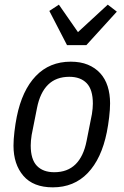

<svg xmlns="http://www.w3.org/2000/svg" viewBox="-20 -793 531 825"><path d="M207 12Q123 12 80.5 -37.5Q38 -87 38 -167Q38 -193 42 -227Q46 -261 52 -291Q75 -405 134 -466.5Q193 -528 284 -528Q326 -528 357.5 -515Q389 -502 410.5 -478.5Q432 -455 442.5 -422Q453 -389 453 -349Q453 -323 449 -289Q445 -255 439 -225Q416 -111 357 -49.5Q298 12 207 12ZM213 -53Q270 -53 304.5 -87Q339 -121 352 -187L375 -303Q377 -315 378 -327Q379 -339 379 -348Q379 -408 352.5 -435.5Q326 -463 278 -463Q221 -463 186.5 -429Q152 -395 139 -329L116 -213Q114 -201 113 -189Q112 -177 112 -168Q112 -108 138.5 -80.5Q165 -53 213 -53ZM268 -599 192 -746 233 -773 315 -655 443 -773 482 -743 351 -599Z"/></svg>

Font: IBM Plex Sans Cond
Style: Italic
Weight: 400
Width: 3
Italic angle: -11°
Designer: Mike Abbink, Paul van der Laan, Pieter van Rosmalen
Foundry: Bold Monday
Version: Version 1.3